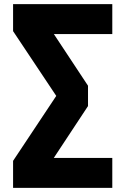

<svg xmlns="http://www.w3.org/2000/svg" viewBox="-20 -725 605 925"><path d="M43 180V50L273 -296V-230L43 -575V-705H521V-561H210L211 -604L404 -312V-214L210 80L209 36H521V180Z"/></svg>

Font: Nunito Sans 7pt SemiCondensed Black
Style: Regular
Weight: 900
Width: 4
Designer: Vernon Adams
Foundry: Vernon Adams
Version: Version 3.101;gftools[0.9.27]